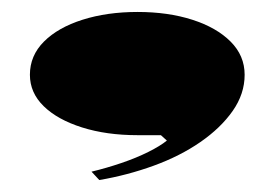

<svg xmlns="http://www.w3.org/2000/svg" viewBox="-20 -211 459 321"><path d="M146 90 133 76Q158 70 183 61.5Q208 53 228 43Q248 33 259 24L249 15H210Q158 15 117 2Q76 -11 53 -33.5Q30 -56 30 -86Q30 -118 53.5 -141.5Q77 -165 118 -178Q159 -191 210 -191Q261 -191 301.5 -178Q342 -165 365.5 -141.5Q389 -118 389 -86Q389 -54 369 -25.5Q349 3 315 26.5Q281 50 237 66Q193 82 146 90Z"/></svg>

Font: Kalnia SemiExpanded
Style: Bold
Weight: 700
Width: 6
Designer: Frida Medrano
Foundry: Frida Medrano
Version: Version 1.105